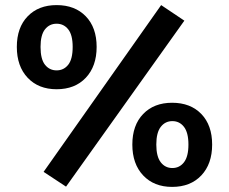

<svg xmlns="http://www.w3.org/2000/svg" viewBox="-20 -719 898 753"><path d="M46 -535Q46 -611 88.5 -655Q131 -699 202 -699Q274 -699 316.5 -655Q359 -611 359 -535Q359 -459 316.5 -414Q274 -369 202 -369Q131 -369 88.5 -414Q46 -459 46 -535ZM151 -45 612 -699 703 -638 239 13ZM265 -535Q265 -582 247.5 -604Q230 -626 202 -626Q174 -626 156.5 -604Q139 -582 139 -535Q139 -487 156.5 -465Q174 -443 202 -443Q230 -443 247.5 -465Q265 -487 265 -535ZM499 -152Q499 -228 541.5 -272Q584 -316 655 -316Q727 -316 769.5 -272Q812 -228 812 -152Q812 -76 769.5 -31Q727 14 655 14Q584 14 541.5 -31Q499 -76 499 -152ZM719 -152Q719 -199 701.5 -221.5Q684 -244 656 -244Q628 -244 610.5 -221.5Q593 -199 593 -152Q593 -105 610.5 -82.5Q628 -60 656 -60Q684 -60 701.5 -82.5Q719 -105 719 -152Z"/></svg>

Font: Maitree SemiBold
Style: Regular
Weight: 600
Designer: CadsonDemak Team
Foundry: CadsonDemak
Version: Version 1.001